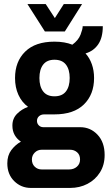

<svg xmlns="http://www.w3.org/2000/svg" viewBox="-20 -743 541 945"><path d="M132 182Q84 182 50 148.5Q16 115 16 61Q16 22 35.5 -4Q55 -30 83 -46Q64 -58 52.5 -78Q41 -98 41 -125Q41 -160 64 -183Q87 -206 118 -217Q87 -240 70.5 -276.5Q54 -313 54 -359Q54 -440 104 -489Q154 -538 248 -538Q299 -538 336 -523Q366 -545 376.5 -572.5Q387 -600 387 -614H486Q486 -558 463.5 -525Q441 -492 401 -480Q421 -458 432 -427Q443 -396 443 -359Q443 -278 393 -229Q343 -180 248 -180H198Q182 -180 172 -171Q162 -162 162 -148Q162 -135 171 -126Q180 -117 193 -117H375Q425 -117 460 -80Q495 -43 495 20Q495 69 472 105.5Q449 142 410.5 162Q372 182 325 182ZM185 91H320Q343 91 358.5 77.5Q374 64 374 42Q374 19 359.5 6.5Q345 -6 325 -6H185Q165 -6 151 8Q137 22 137 42Q137 64 151 77.5Q165 91 185 91ZM248 -269Q286 -269 304.5 -293Q323 -317 323 -359Q323 -401 304.5 -425Q286 -449 248 -449Q211 -449 192.5 -425Q174 -401 174 -359Q174 -317 192.5 -293Q211 -269 248 -269ZM201 -588 115 -723H205L250 -654L294 -723H384L299 -588Z"/></svg>

Font: Archivo Narrow
Style: Bold
Weight: 700
Designer: Hector Gatti
Foundry: Omnibus-Type
Version: Version 3.002